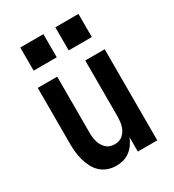

<svg xmlns="http://www.w3.org/2000/svg" viewBox="-180 -838 860 949"><g transform="rotate(-30 250.0 -364.0)"><path d="M204 8Q180 8 157 0Q134 -8 116.5 -24Q99 -40 88 -61.5Q77 -83 70.5 -106Q64 -129 61.5 -152.5Q59 -176 59 -200V-520H170V-200Q170 -187 171.5 -174Q173 -161 176.5 -148.5Q180 -136 186.5 -125Q193 -114 202.5 -105Q212 -96 224.5 -92Q237 -88 250 -88Q263 -88 275.5 -92Q288 -96 297.5 -105Q307 -114 313.5 -125Q320 -136 323.5 -148.5Q327 -161 328.5 -174Q330 -187 330 -200V-520H441V0H330V-82Q322 -62 310 -45Q298 -28 281.5 -15.5Q265 -3 245 2.5Q225 8 204 8ZM416 -604H284V-736H416ZM216 -604H84V-736H216Z"/></g></svg>

Font: Iosevka SS04
Style: Bold
Weight: 700
Monospace: yes
Designer: Belleve Invis
Foundry: Belleve Invis
Version: Version 19.0.0; ttfautohint (v1.8.4)